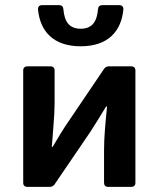

<svg xmlns="http://www.w3.org/2000/svg" viewBox="-20 -727 617 747"><path d="M127.9 -690.4C135.7 -606.4 186.5 -546.9 293.9 -546.9C401.4 -546.9 452.1 -606.4 460 -690.4C460.9 -701.2 454.1 -707 444.3 -707H377.9C368.2 -707 362.3 -702.1 361.3 -691.4C357.4 -644.5 339.8 -615.2 293.9 -615.2C248 -615.2 230.5 -644.5 226.6 -691.4C225.6 -702.1 219.7 -707 210 -707H143.6C133.8 -707 127 -701.2 127.9 -690.4ZM70.3 -453.1V-15.6C70.3 -5.9 76.2 0 85.9 0H173.8C181.6 0 187.5 -2.9 192.4 -9.8L332 -214.8C349.6 -241.2 376 -285.2 392.6 -312.5H396.5C390.6 -253.9 384.8 -193.4 384.8 -144.5V-15.6C384.8 -5.9 390.6 0 400.4 0H491.2C501 0 506.8 -5.9 506.8 -15.6V-453.1C506.8 -462.9 501 -468.8 491.2 -468.8H403.3C395.5 -468.8 389.6 -465.8 384.8 -459L246.1 -253.9C227.5 -227.5 201.2 -183.6 184.6 -155.3H181.6C185.5 -213.9 192.4 -275.4 192.4 -324.2V-453.1C192.4 -462.9 186.5 -468.8 176.8 -468.8H85.9C76.2 -468.8 70.3 -462.9 70.3 -453.1Z"/></svg>

Font: Ed Sans Neue SemiBold
Style: Regular
Weight: 600
Designer: Stephen Hutchings
Version: Version 1.004;PS 001.004;hotconv 1.0.88;makeotf.lib2.5.64775